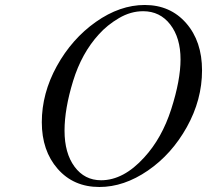

<svg xmlns="http://www.w3.org/2000/svg" viewBox="-20 -725 827 767"><path d="M147 -236.8Q147 -352.1 207 -460.9Q267.1 -569.8 363 -637.5Q459 -705.1 558.1 -705.1Q660.2 -705.1 723.6 -632.6Q787.1 -560.1 787.1 -443.8Q787.1 -326.7 726.6 -217.8Q666 -108.9 570.6 -43.5Q475.1 22 377 22Q273.9 22 210.4 -50.5Q147 -123 147 -236.8ZM237.8 -203.1Q237.8 -113.3 277.8 -59.1Q317.9 -4.9 383.8 -4.9Q473.6 -4.9 556.2 -96.2Q627 -173.3 664.1 -289.1Q701.2 -404.8 701.2 -487.8Q701.2 -573.7 660.2 -627Q619.1 -680.2 551.8 -680.2Q502 -680.2 455.1 -652.6Q408.2 -625 375 -587.9Q306.2 -512.7 272 -401.4Q237.8 -290 237.8 -203.1Z"/></svg>

Font: CMU Classical Serif
Style: Italic
Weight: 500
Italic angle: -14.04°
Version: Version 0.7.0